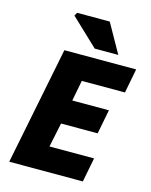

<svg xmlns="http://www.w3.org/2000/svg" viewBox="-126 -941 805 1023"><g transform="rotate(15 276.0 -430.0)"><path d="M26 0 156 -650H552L526 -516H288L266 -402H468L442 -268H240L212 -134H458L432 0ZM310 -700 160 -842 170 -860H350L440 -700Z"/></g></svg>

Font: Source Sans 3 Black
Style: Italic
Weight: 900
Italic angle: -11°
Designer: Paul D. Hunt
Foundry: Adobe
Version: Version 3.052;hotconv 1.1.0;makeotfexe 2.6.0